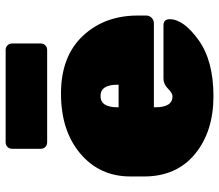

<svg xmlns="http://www.w3.org/2000/svg" viewBox="-68 -698 776 680"><g transform="rotate(-90 320.0 -358.0)"><path d="M578 -201H280V-196Q280 -135 319 -135Q330 -135 346 -151Q362 -167 381 -167H570Q592 -167 592 -145Q592 -96 518.5 -43Q445 10 319.5 10Q194 10 114.5 -55.5Q35 -121 35 -236V-284Q35 -393 116 -461.5Q197 -530 328.5 -530Q460 -530 532.5 -453Q605 -376 605 -258V-228Q605 -217 597 -209Q589 -201 578 -201ZM280 -330V-326H360V-330Q360 -390 320 -390Q280 -390 280 -330ZM156 -726H483Q493 -726 499.5 -719.5Q506 -713 506 -703V-602Q506 -592 499.5 -585.5Q493 -579 483 -579H156Q146 -579 139.5 -585.5Q133 -592 133 -602V-703Q133 -713 139.5 -719.5Q146 -726 156 -726Z"/></g></svg>

Font: Rubik One
Style: Regular
Weight: 400
Designer: Hubert and Fischer with Elvire Volk Leonovitch
Foundry: Hubert and Fischer with Elvire Volk Leonovitch
Version: Version 1.001